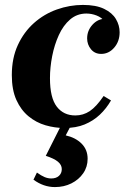

<svg xmlns="http://www.w3.org/2000/svg" viewBox="-20 -510 508 780"><path d="M242 10Q203 10 165 -1Q127 -12 96 -37.5Q65 -63 46.5 -104Q28 -145 28 -205Q28 -274 52.5 -327Q77 -380 118 -416.5Q159 -453 211 -471.5Q263 -490 317 -490Q370 -490 403 -474Q436 -458 451 -432.5Q466 -407 466 -379Q466 -342 444 -316.5Q422 -291 391 -291Q365 -291 349.5 -310Q334 -329 334 -354Q334 -386 356 -410Q378 -434 409 -434Q434 -434 445 -419.5Q456 -405 456 -388L420 -379Q420 -405 406.5 -422Q393 -439 372.5 -447Q352 -455 331 -455Q293 -455 265 -431Q237 -407 219 -367.5Q201 -328 192 -282Q183 -236 183 -192Q183 -113 210.5 -77Q238 -41 286 -41Q318 -41 344.5 -58.5Q371 -76 401 -120L431 -102Q412 -69 385.5 -44Q359 -19 324 -4.5Q289 10 242 10ZM130 191Q148 204 161.5 209.5Q175 215 188 215Q208 215 219.5 204.5Q231 194 231 177Q231 160 215.5 147Q200 134 166 123L228 0H268L247 40Q287 49 311.5 73.5Q336 98 336 135Q336 168 318 194Q300 220 270 235Q240 250 203 250Q157 250 116 220Z"/></svg>

Font: Brygada 1918
Style: Italic
Weight: 400
Italic angle: -8°
Designer: Mateusz Machalski | Borys Kosmynka | Przemek Hoffer
Foundry: NIEPODLEGLA 2018
Version: Version 3.006